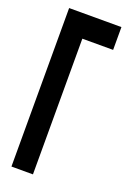

<svg xmlns="http://www.w3.org/2000/svg" viewBox="-139 -760 540 807"><g transform="rotate(20 131.0 -356.5)"><path d="M23.9 -2V-710.9H257.8V-608.9H120.1V-2Z"/></g></svg>

Font: Fundamental  Brigade Condensed
Style: Regular
Weight: 400
Width: 3
Designer: Peter Wiegel, original typeface by Carl Albert Fahrenwaldt 1901
Foundry: Peter Wiegel
Version: Version 0.000 2012 initial release